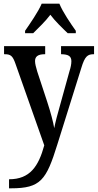

<svg xmlns="http://www.w3.org/2000/svg" viewBox="-20 -786 530 1041"><path d="M116 -619V-606H160C189 -635 227 -671 253 -706C279 -671 318 -634 347 -606H391V-619C364 -657 320 -721 302 -766H206C187 -721 142 -657 116 -619ZM29 186V235H40C201 235 231 190 291 -3L421 -418C440 -481 455 -492 488 -492H490V-536H311V-492H314C350 -491 367 -482 367 -454C367 -438 363 -419 357 -401L303 -206C291 -164 281 -127 274 -91C269 -123 255 -176 236 -234L182 -398C175 -422 170 -440 170 -455C170 -478 184 -492 222 -492H225V-536H2V-492H6C38 -492 49 -483 64 -440L220 2C189 115 143 186 29 186Z"/></svg>

Font: Noto Serif Sinhala Condensed Medium
Style: Regular
Weight: 500
Width: 3
Designer: Jelle Bosma - Monotype Design Team
Foundry: Monotype Imaging Inc.
Version: Version 2.007